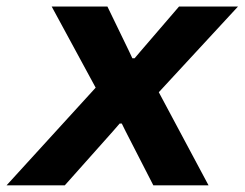

<svg xmlns="http://www.w3.org/2000/svg" viewBox="-66 -556 734 576"><path d="M-46.3 0 221 -293 89.1 -536.3H256.3L321 -402.7L331 -381.3H337.9L356.1 -402.7L471 -536.3H647.9L410.4 -279.3L559.6 0H394L310.9 -162L299.4 -185.3H292.9L272.7 -162L128.4 0Z"/></svg>

Font: Mona Sans ExtraLight
Style: Italic
Weight: 200
Italic angle: -11.6951°
Designer: Deni Anggara
Foundry: GitHub
Version: Version 2.000